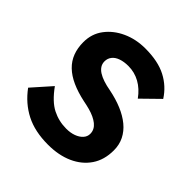

<svg xmlns="http://www.w3.org/2000/svg" viewBox="-192 -859 1015 1015"><g transform="rotate(45 315.5 -352.0)"><path d="M318 10Q220 10 150.5 -25.5Q81 -61 31 -129L125 -235Q174 -167 222.5 -142.5Q271 -118 327 -118Q358 -118 382.5 -127Q407 -136 421.5 -152Q436 -168 436 -189Q436 -205 429 -218.5Q422 -232 409 -242.5Q396 -253 378 -261.5Q360 -270 338 -276Q316 -282 290 -287Q234 -299 192 -318Q150 -337 122 -364Q94 -391 80.5 -426.5Q67 -462 67 -506Q67 -568 102 -614.5Q137 -661 195 -687.5Q253 -714 323 -714Q418 -714 479.5 -682Q541 -650 578 -592L482 -498Q451 -541 411 -563Q371 -585 325 -585Q293 -585 268.5 -576.5Q244 -568 231 -551.5Q218 -535 218 -513Q218 -495 227 -481Q236 -467 252.5 -456.5Q269 -446 293 -438Q317 -430 346 -425Q401 -414 445 -395.5Q489 -377 520.5 -351Q552 -325 569 -291Q586 -257 586 -215Q586 -144 552 -94Q518 -44 458 -17Q398 10 318 10Z"/></g></svg>

Font: Readex Pro SemiBold
Style: Regular
Weight: 600
Designer: Bonnie Shaver-Troup, Thomas Jockin
Foundry: Lexend
Version: Version 1.204